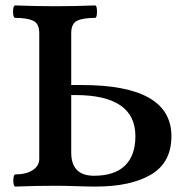

<svg xmlns="http://www.w3.org/2000/svg" viewBox="-20 -686 706 709"><path d="M37 3Q32 3 30 -8Q28 -19 30 -30.5Q32 -42 37 -42Q77 -42 101 -58Q125 -74 125 -99V-563Q125 -599 102.5 -609.5Q80 -620 36 -620Q31 -620 29 -631.5Q27 -643 29 -654.5Q31 -666 36 -666Q110 -663 183 -663Q258 -663 331 -666Q336 -666 337.5 -654.5Q339 -643 337.5 -631.5Q336 -620 331 -620Q287 -620 265 -609.5Q243 -599 243 -563V-372H282Q613 -372 613 -183Q613 -86 538 -41.5Q463 3 333 3Q305 3 262.5 1.5Q220 0 184 0Q111 0 37 3ZM327 -37Q403 -37 441.5 -74.5Q480 -112 480 -183Q480 -335 258 -335H243V-123Q243 -37 327 -37Z"/></svg>

Font: Junicode SmExp
Style: Bold
Weight: 700
Width: 6
Designer: Peter S. Baker
Version: Version 2.205; ttfautohint (v1.8.4)